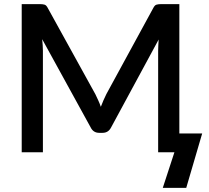

<svg xmlns="http://www.w3.org/2000/svg" viewBox="-20 -740 1016 933"><path d="M962.5 -91.5H851.5V-720H764C753.7 -720 745.7 -719.1 740 -717.2C734.3 -715.4 729.2 -709.8 724.5 -700.5L497 -283C492 -273.3 487.3 -263.2 482.8 -252.7C478.3 -242.2 474 -231.7 470 -221C466.3 -231.7 462.2 -242.1 457.5 -252.2C452.8 -262.4 448.2 -272.3 443.5 -282L212.5 -700.5C207.8 -709.8 202.7 -715.4 197 -717.2C191.3 -719.1 183.3 -720 173 -720H85.5V0H188.5V-493.5C188.5 -501.8 188.2 -510.7 187.5 -520.2C186.8 -529.7 186 -539.5 185 -549.5L420.5 -121C429.2 -103.3 443 -94.5 462 -94.5H478.5C497.2 -94.5 511 -103.3 520 -121L751 -548C750.3 -538.3 749.8 -528.8 749.3 -519.5C748.8 -510.2 748.5 -501.5 748.5 -493.5V0H827.5L771 173H885Z"/></svg>

Font: Lato Semibold
Style: Regular
Weight: 600
Designer: Lukasz Dziedzic
Foundry: tyPoland Lukasz Dziedzic
Version: Version 2.006; 2014-01-15